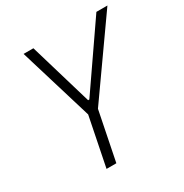

<svg xmlns="http://www.w3.org/2000/svg" viewBox="-163 -824 908 950"><g transform="rotate(-30 291.0 -349.0)"><path d="M174 0 230 -279 103 -698H159L265 -340H272L519 -698H582L286 -279L230 0Z"/></g></svg>

Font: IBM Plex Sans Condensed Light
Style: Italic
Weight: 300
Width: 3
Italic angle: -11°
Designer: Mike Abbink, Paul van der Laan, Pieter van Rosmalen
Foundry: Bold Monday
Version: Version 1.3